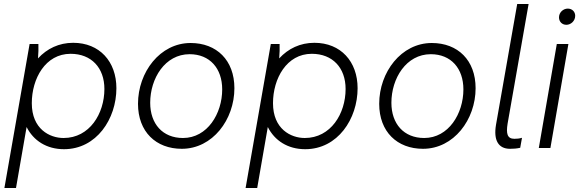

<svg xmlns="http://www.w3.org/2000/svg" viewBox="-20 -740 2899 960"><path d="M2 200H60L113 -105C147 -37 213 6 300 6C463 6 562 -146 562 -299C562 -432 478 -526 346 -526C275 -526 215 -497 170 -448C172 -473 173 -499 172 -520H128ZM298 -50C228 -50 139 -95 139 -224C139 -347 207 -471 333 -471C437 -471 502 -401 502 -295C502 -172 428 -50 298 -50Z M889 4C1043 4 1152 -142 1152 -299C1152 -439 1063 -525 933 -525C780 -525 670 -379 670 -221C670 -81 760 4 889 4ZM895 -50C793 -50 731 -121 731 -226C731 -348 805 -469 928 -469C1029 -469 1091 -398 1091 -293C1091 -172 1017 -50 895 -50Z M1208 200H1266L1319 -105C1353 -37 1419 6 1506 6C1669 6 1768 -146 1768 -299C1768 -432 1684 -526 1552 -526C1481 -526 1421 -497 1376 -448C1378 -473 1379 -499 1378 -520H1334ZM1504 -50C1434 -50 1345 -95 1345 -224C1345 -347 1413 -471 1539 -471C1643 -471 1708 -401 1708 -295C1708 -172 1634 -50 1504 -50Z M2095 4C2249 4 2358 -142 2358 -299C2358 -439 2269 -525 2139 -525C1986 -525 1876 -379 1876 -221C1876 -81 1966 4 2095 4ZM2101 -50C1999 -50 1937 -121 1937 -226C1937 -348 2011 -469 2134 -469C2235 -469 2297 -398 2297 -293C2297 -172 2223 -50 2101 -50Z M2530 4C2549 4 2562 3 2581 -1L2590 -51C2576 -47 2565 -46 2552 -46C2516 -46 2510 -72 2518 -122L2623 -720H2566L2460 -116C2447 -40 2471 4 2530 4Z M2674 0H2732L2822 -520H2764ZM2812 -616C2834 -616 2856 -635 2856 -661C2856 -681 2841 -697 2819 -697C2796 -697 2775 -678 2775 -653C2775 -632 2790 -616 2812 -616Z"/></svg>

Font: Fixel Text 20240404 Light
Style: Italic
Weight: 300
Width: 4
Italic angle: -10°
Designer: AlfaBravo + MacPaw
Foundry: Kyrylo Tkachov, Marchela Mozhyna, Serhii Makarenko, Maria Weinstein, Zakhar Kryvoshyya
Version: Version 1.211;Glyphs 3.2 (3225)